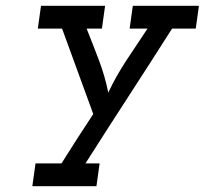

<svg xmlns="http://www.w3.org/2000/svg" viewBox="-20 -395 709 665"><path d="M103 171 92 250H314L325 171H276Q351 53 426 -62.5Q501 -178 576 -296H658L669 -375H440L429 -296H491Q454 -241 417.5 -185.5Q381 -130 355 -74Q344 -130 323 -185.5Q302 -241 280 -296H333L344 -375H122L111 -296H195Q222 -221 249 -148Q276 -75 303 0Q275 42 247.5 85Q220 128 193 171Z"/></svg>

Font: Josefin Slab Thin
Style: Italic
Weight: 100
Italic angle: -12°
Designer: Santiago Orozco
Foundry: Typemade
Version: Version 2.000